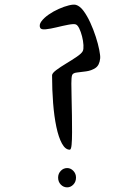

<svg xmlns="http://www.w3.org/2000/svg" viewBox="-20 -778 540 826"><path d="M307 -14Q307 4 295.5 16Q284 28 269 28Q253 28 241.5 16Q230 4 230 -14Q230 -31 241.5 -43Q253 -55 269 -55Q284 -55 295.5 -43Q307 -31 307 -14ZM280 -134Q261 -134 246.5 -160.5Q232 -187 222.5 -232Q213 -277 208.5 -334.5Q204 -392 204 -454Q204 -463 222 -476.5Q240 -490 265 -505Q290 -520 310.5 -534Q331 -548 336 -558Q340 -566 339 -584Q338 -602 333 -621.5Q328 -641 321 -655.5Q314 -670 306 -673Q297 -676 273.5 -671.5Q250 -667 223.5 -660.5Q197 -654 177 -652Q157 -650 153 -658Q147 -671 158 -686Q169 -701 189 -715Q209 -729 232.5 -739.5Q256 -750 276.5 -755Q297 -760 307 -757Q324 -752 339.5 -731Q355 -710 368.5 -680.5Q382 -651 392 -620Q402 -589 407 -563.5Q412 -538 411 -527Q408 -497 390.5 -485.5Q373 -474 350.5 -471Q328 -468 310.5 -466Q293 -464 290 -454Q287 -445 287 -418.5Q287 -392 288 -355.5Q289 -319 289.5 -280.5Q290 -242 290 -209Q290 -176 288 -155Q286 -134 280 -134Z"/></svg>

Font: VLove default
Style: Regular
Weight: 400
Designer: Dr Anirban Mitra
Foundry: Dr Anirban Mitra
Version: Version 1.000